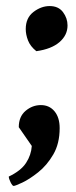

<svg xmlns="http://www.w3.org/2000/svg" viewBox="-20 -476 252 634"><path d="M144 -456Q173 -456 188 -436Q203 -416 203 -392Q203 -360 176.5 -337Q150 -314 100 -307Q80 -323 72.5 -342.5Q65 -362 65 -380Q65 -417 90.5 -436.5Q116 -456 144 -456ZM25 138Q21 138 15 126Q9 114 9 107Q49 88 66 62Q83 36 85 6L42 -56Q42 -91 64.5 -110Q87 -129 115 -129Q143 -129 160 -108.5Q177 -88 177 -53Q177 -2 156 34Q135 70 106 93Q77 116 53.5 127Q30 138 25 138Z"/></svg>

Font: Julee
Style: Regular
Weight: 400
Designer: Julian Tunni
Foundry: Julian Tunni
Version: Version 1.002; ttfautohint (v1.8.4.7-5d5b);gftools[0.9.23]